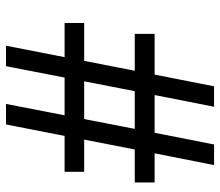

<svg xmlns="http://www.w3.org/2000/svg" viewBox="-68 -684 751 656"><g transform="rotate(90 308.0 -355.5)"><path d="M373.5 -200.2 334.5 0H404.8L443.8 -200.2H566.4V-267.1H456.5L490.2 -439.9H603V-507.8H503.4L543.5 -710.9H473.1L433.1 -507.8H304.2L344.2 -710.9H274.4L234.4 -507.8H95.2V-439.9H221.2L187.5 -267.1H58.1V-200.2H174.8L135.7 0H205.6L244.6 -200.2ZM257.3 -267.1 291 -439.9H419.9L386.2 -267.1Z"/></g></svg>

Font: Roboto1
Style: rg
Weight: 400
Designer: Google
Version: Version 2.137; 2017